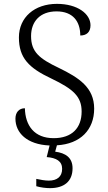

<svg xmlns="http://www.w3.org/2000/svg" viewBox="-20 -744 559 995"><path d="M239 231C311 231 356 197 356 128C356 73 320 49 266 42L275 9C397 2 468 -72 468 -181C468 -290 390 -341 285 -392C184 -440 141 -475 141 -557C141 -632 187 -685 273 -685C358 -685 396 -633 396 -560C429 -560 449 -578 449 -613C449 -672 382 -724 275 -724C159 -724 78 -654 78 -550C78 -444 129 -392 246 -337C361 -282 403 -243 403 -166C403 -81 353 -28 258 -28C158 -28 111 -93 109 -183C78 -183 60 -161 60 -129C60 -56 119 5 237 10L222 70C272 74 302 91 302 131C302 172 275 192 233 192C213 192 192 188 168 183V221C192 228 219 231 239 231Z"/></svg>

Font: Noto Serif Bengali Light
Style: Regular
Weight: 300
Designer: Juan Bruce, Universal Thirst, Indian Type Foundry and the Monotype Design Team.
Foundry: Monotype Imaging Inc.
Version: Version 2.003